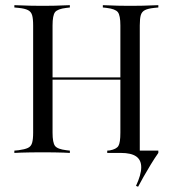

<svg xmlns="http://www.w3.org/2000/svg" viewBox="-20 -591 656 742"><path d="M108.1 -369.4V-492.7Q108.1 -519.4 104 -532.7Q100 -546 87.9 -552Q75.8 -558.1 52.4 -560.5L35.5 -562.1V-571Q46 -571 61.3 -570.2Q76.6 -569.4 96 -569Q115.3 -568.5 137.1 -568.5H145.2H153.2Q174.2 -568.5 192.7 -569Q211.3 -569.4 225.8 -570.2Q240.3 -571 250 -571V-562.1L236.3 -560.5Q202.4 -556.5 192.7 -544Q183.1 -531.5 183.1 -492.7V-369.4ZM445.2 -201.6V-492.7Q445.2 -531.5 435.5 -544Q425.8 -556.5 391.9 -560.5L377.4 -562.1V-571Q387.9 -571 402.4 -570.2Q416.9 -569.4 435.5 -569Q454 -568.5 475 -568.5H483.1H491.1Q512.9 -568.5 532.3 -569Q551.6 -569.4 566.5 -570.2Q581.5 -571 591.9 -571V-562.1L575.8 -560.5Q552.4 -558.1 540.3 -552Q528.2 -546 524.2 -532.7Q520.2 -519.4 520.2 -492.7V-201.6ZM137.1 -2.4Q115.3 -2.4 96 -2Q76.6 -1.6 61.3 -1.2Q46 -0.8 35.5 0V-8.9L52.4 -10.5Q75.8 -13.7 87.9 -19.4Q100 -25 104 -38.7Q108.1 -52.4 108.1 -78.2V-369.4H183.1V-78.2Q183.1 -39.5 192.7 -27Q202.4 -14.5 236.3 -10.5L250 -8.9V0Q240.3 -0.8 225.8 -1.2Q211.3 -1.6 192.7 -2Q174.2 -2.4 153.2 -2.4H145.2ZM154.8 -283.1V-291.9H473.4V-283.1ZM505.6 127.4Q525.8 83.9 525.8 55.6Q525.8 27.4 506.5 13.7Q487.1 0 446.8 0H394.4L414.5 -8.9L508.1 -16.9L518.5 -8.9H591.9V0Q578.2 19.4 562.9 44.4Q547.6 69.4 534.7 92.3Q521.8 115.3 513.7 130.6ZM479.8 -2.4Q462.9 -2.4 448 -2Q433.1 -1.6 419.4 -1.2Q405.6 -0.8 394.4 0V-8.9L404 -9.7Q429.8 -14.5 437.5 -27Q445.2 -39.5 445.2 -78.2V-201.6H520.2V0L482.3 -2.4Z"/></svg>

Font: Playfair 144pt SemiCondensed Light
Style: Regular
Weight: 300
Width: 4
Designer: Claus Eggers Sørensen
Foundry: Claus Eggers Sørensen
Version: Version 2.203